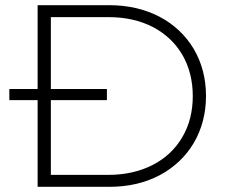

<svg xmlns="http://www.w3.org/2000/svg" viewBox="-20 -720 869 740"><path d="M16 -334H125V0H402C475 0 539 -15 596 -45C708 -105 774 -215 774 -350C774 -417 758 -478 727 -531C664 -637 547 -700 402 -700H125V-377H16ZM176 -377V-654H398C463 -654 520 -641 569 -616C668 -564 723 -469 723 -350C723 -291 710 -238 683 -192C630 -100 527 -46 398 -46H176V-334H392V-377Z"/></svg>

Font: Montserrat Light
Style: Regular
Weight: 300
Designer: Julieta Ulanovsky
Foundry: Julieta Ulanovsky
Version: Version 7.200